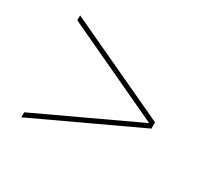

<svg xmlns="http://www.w3.org/2000/svg" viewBox="-99 -744 759 714"><g transform="rotate(30 280.0 -387.0)"><path d="M60 -585V-606L500 -401V-374L60 -168.5V-190L482.5 -387.5Z"/></g></svg>

Font: Bodoni Moda Medium
Style: Regular
Weight: 500
Designer: Owen Earl
Foundry: indestructible type
Version: Version 2.005